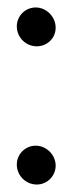

<svg xmlns="http://www.w3.org/2000/svg" viewBox="-20 -478 193 514"><path d="M129 -404C129 -432.7 104.9 -458 75.5 -458C47.7 -458 25 -435.3 25 -407.5C25 -378 49 -354 78.5 -354C104.7 -354 129 -374.2 129 -404ZM25 -37.5C25 -8 49 16 78.5 16C106.3 16 129 -6.7 129 -34.5C129 -63.4 104.4 -88 75.5 -88C47.7 -88 25 -65.3 25 -37.5Z"/></svg>

Font: NumbBunny
Style: Bk
Weight: 400
Designer: Robert Jablonski
Foundry: Cannot Into Space Fonts
Version: Version 1.0